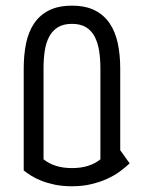

<svg xmlns="http://www.w3.org/2000/svg" viewBox="-20 -646 514 676"><path d="M233.4 -54.2Q295.4 -54.2 333.5 -85V-404.8Q333.5 -439 328.9 -467.8Q324.2 -496.6 313 -517.6Q301.8 -538.6 282.5 -550.3Q263.2 -562 233.4 -562Q203.6 -562 184.3 -550.3Q165 -538.6 153.6 -517.6Q142.1 -496.6 137.7 -467.8Q133.3 -439 133.3 -404.8V-85Q171.9 -54.2 233.4 -54.2ZM233.4 -626Q281.7 -626 314.2 -609.4Q346.7 -592.8 366.5 -563.2Q386.2 -533.7 394.8 -493.2Q403.3 -452.6 403.3 -404.8V-117.2L436.5 -70.8Q421.4 -56.6 401.9 -42.2Q382.3 -27.8 357.2 -16.4Q332 -4.9 301.3 2.4Q270.5 9.8 233.4 9.8Q199.7 9.8 172.9 4.2Q146 -1.5 125.2 -9.8Q104.5 -18.1 89.1 -27.8Q73.7 -37.6 63.5 -45.9V-404.8Q63.5 -452.6 71.8 -493.2Q80.1 -533.7 99.9 -563.2Q119.6 -592.8 152.3 -609.4Q185.1 -626 233.4 -626Z"/></svg>

Font: Aubrey
Style: Regular
Weight: 400
Designer: Gayaneh Bagdasaryan | Cyreal.org
Foundry: Gayaneh Bagdasaryan | Cyreal.org
Version: Version 1.000